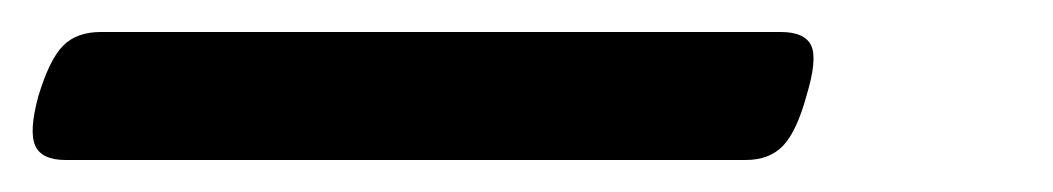

<svg xmlns="http://www.w3.org/2000/svg" viewBox="-88 34 658 120"><path d="M-47 134Q-62 134 -66 125Q-70 116 -64 94Q-57 71 -48.5 62.5Q-40 54 -25 54H400Q415 54 419 62.5Q423 71 416 94Q410 116 401.5 125Q393 134 378 134Z"/></svg>

Font: Playwrite AU SA
Style: Regular
Weight: 400
Designer: Veronika Burian, José Scaglione
Foundry: TypeTogether
Version: Version 1.002